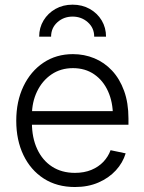

<svg xmlns="http://www.w3.org/2000/svg" viewBox="-20 -770 602 802"><path d="M293 11.2Q217.8 11.2 162.8 -24.2Q107.9 -59.6 77.9 -122.1Q47.9 -184.6 47.9 -265.6Q47.9 -346.7 77.9 -409.4Q107.9 -472.2 161.4 -508.1Q214.8 -543.9 284.7 -543.9Q332 -543.9 374 -526.6Q416 -509.3 448 -475.1Q480 -440.9 498.3 -390.6Q516.6 -340.3 516.6 -274.9V-249H88.4V-305.7H481L451.7 -285.2Q451.7 -343.3 431.4 -388.4Q411.1 -433.6 373.5 -459.5Q335.9 -485.4 284.7 -485.4Q233.4 -485.4 194.8 -459Q156.2 -432.6 134.8 -387.9Q113.3 -343.3 113.3 -288.1V-257.3Q113.3 -194.8 135.3 -147.5Q157.2 -100.1 197.5 -74Q237.8 -47.9 293 -47.9Q331.5 -47.9 361.6 -60.3Q391.6 -72.8 411.9 -94.2Q432.1 -115.7 441.9 -142.6L504.9 -129.4Q493.2 -90.3 463.9 -58.3Q434.6 -26.4 391.1 -7.6Q347.7 11.2 293 11.2ZM283.2 -750.5Q323.2 -750.5 355 -732.7Q386.7 -714.8 404.8 -684.6Q422.9 -654.3 422.9 -616.7H373.5Q373.5 -653.3 346.9 -677Q320.3 -700.7 283.2 -700.7Q246.1 -700.7 219.7 -677Q193.4 -653.3 193.4 -616.7H143.6Q143.6 -654.3 161.9 -684.6Q180.2 -714.8 211.7 -732.7Q243.2 -750.5 283.2 -750.5Z"/></svg>

Font: Inter 20pt Light
Style: Regular
Weight: 300
Version: Version 4.001;git-66647c0bb